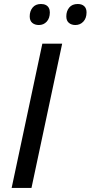

<svg xmlns="http://www.w3.org/2000/svg" viewBox="-20 -930 448 950"><path d="M37.6 0 189.5 -713.9H287.6L135.7 0ZM353 -806.2Q333.5 -806.2 320.8 -816.9Q308.1 -827.6 308.1 -849.1Q308.1 -875 322.5 -892.6Q336.9 -910.2 364.7 -910.2Q385.3 -910.2 396.7 -899.4Q408.2 -888.7 408.2 -868.7Q408.2 -839.8 392.3 -823Q376.5 -806.2 353 -806.2ZM172.4 -806.2Q152.3 -806.2 139.6 -816.9Q127 -827.6 127 -849.1Q127 -875 141.4 -892.6Q155.8 -910.2 182.6 -910.2Q196.8 -910.2 206.5 -905.3Q216.3 -900.4 221.4 -891.1Q226.6 -881.8 226.6 -868.7Q226.6 -839.8 211.2 -823Q195.8 -806.2 172.4 -806.2Z"/></svg>

Font: Open Sans Medium
Style: Italic
Weight: 500
Italic angle: -12°
Designer: Monotype Design Team
Foundry: Monotype Imaging Inc.
Version: Version 3.000